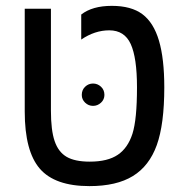

<svg xmlns="http://www.w3.org/2000/svg" viewBox="-20 -629 640 659"><path d="M287.1 9.8Q168.5 9.8 116.7 -50Q64.9 -109.9 64.9 -246.1V-599.1H154.8V-249Q154.8 -182.1 167.5 -144.8Q180.2 -107.4 208.5 -90.8Q236.8 -74.2 288.1 -74.2Q349.6 -74.2 384.3 -97.7Q418.9 -121.1 434.6 -169.9Q450.2 -218.8 450.2 -329.1Q450.2 -430.7 428.7 -477.8Q407.2 -524.9 355 -524.9Q305.2 -524.9 258.8 -493.2V-579.1Q296.9 -608.9 363.8 -608.9Q430.7 -608.9 469 -580.1Q507.3 -551.3 525.6 -489.5Q543.9 -427.7 543.9 -329.1Q543.9 -202.6 518.1 -130.9Q492.2 -59.1 436 -24.7Q379.9 9.8 287.1 9.8ZM260.7 -303.2Q260.7 -320.3 272.2 -331.3Q283.7 -342.3 299.3 -342.3Q314.9 -342.3 326.7 -331.3Q338.4 -320.3 338.4 -303.2Q338.4 -287.6 326.7 -276.6Q314.9 -265.6 299.3 -265.6Q283.7 -265.6 272.2 -276.6Q260.7 -287.6 260.7 -303.2Z"/></svg>

Font: Cousine
Style: Regular
Weight: 400
Monospace: yes
Designer: Steve Matteson
Foundry: Monotype Imaging Inc.
Version: Version 1.21